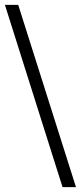

<svg xmlns="http://www.w3.org/2000/svg" viewBox="-28 -749 332 789"><path d="M46.9 -729 284.2 20H229L-7.8 -729Z"/></svg>

Font: Miedinger*
Style: Book
Weight: 400
Version: Version 001.000